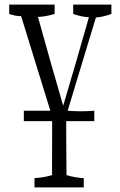

<svg xmlns="http://www.w3.org/2000/svg" viewBox="-20 -747 523 834"><path d="M463.9 -727.1Q463.9 -701.7 463.9 -686.5Q430.2 -673.8 396.5 -670.9Q334 -463.4 273.9 -266.1Q302.2 -263.7 331.3 -263.7Q360.4 -263.7 389.6 -266.1Q389.6 -238.8 389.6 -220.7Q389.6 -220.7 267.6 -220.7Q267.6 -200.2 267.6 -188.5Q267.6 -140.1 268.1 -75Q268.6 -9.8 269 13.7Q306.6 24.9 343.8 26.9Q343.8 51.8 343.8 66.9Q343.8 66.9 129.9 66.9Q129.9 51.8 129.9 26.4Q168.5 24.9 206.1 13.7Q206.1 13.7 206.1 9.3Q206.1 9.3 206.1 7.3Q206.1 -1 206.1 -9.3Q206.1 -18.1 206.1 -37.1Q206.1 -64.9 206.3 -94.7Q206.5 -124.5 206.5 -188Q206.5 -199.7 206.5 -220.7Q206.5 -220.7 83.5 -220.7Q83.5 -238.3 83.5 -266.1Q83.5 -266.1 198.7 -266.1Q136.7 -466.8 71.8 -676.8Q45.9 -676.8 20 -686.5Q20 -701.7 20 -727.1Q20 -727.1 217.3 -727.1Q217.3 -702.1 217.3 -686.5Q181.2 -675.3 145 -673.3Q199.7 -475.6 254.4 -287.6Q310.1 -474.6 366.2 -671.9Q331.5 -674.3 297.9 -686.5Q297.9 -701.7 297.9 -727.1Q297.9 -727.1 463.9 -727.1Z"/></svg>

Font: Scarab Serif
Style: Light
Weight: 300
Designer: John Roberts
Foundry: Scarab
Version: 1.0